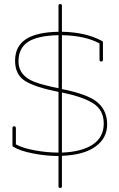

<svg xmlns="http://www.w3.org/2000/svg" viewBox="-20 -771 591 955"><path d="M271 -742Q271 -751 279.5 -751Q288 -751 288 -742V-613Q406 -611 486 -568Q492 -565 492 -560V-474Q492 -465 483.5 -465Q475 -465 475 -474V-555Q403 -594 288 -596V-328Q419 -302 466 -261Q513 -220 513 -152Q513 -84 455 -42Q397 0 288 4V155Q288 164 279.5 164Q271 164 271 155V5Q211 5 145.5 -7.5Q80 -20 46 -41Q42 -43 42 -48V-134Q42 -143 50.5 -143Q59 -143 59 -134V-53Q93 -34 154 -23Q215 -12 271 -12V-314Q159 -336 107 -367Q55 -398 55 -469Q55 -540 108 -575.5Q161 -611 271 -613ZM288 -311V-12Q388 -16 442 -52.5Q496 -89 496 -156.5Q496 -224 443.5 -257Q391 -290 288 -311ZM72 -466Q72 -416 111 -386Q141 -362 210 -346Q232 -340 271 -332V-596Q168 -594 120 -563Q72 -532 72 -466Z"/></svg>

Font: Flamenco Light
Style: Regular
Weight: 300
Designer: Luciano Vergara
Foundry: Luciano Vergara
Version: Version 1.003